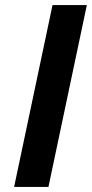

<svg xmlns="http://www.w3.org/2000/svg" viewBox="-20 -735 361 755"><path d="M35.5 0 186.5 -715H321.5L170.5 0Z"/></svg>

Font: Wix Madefor Text
Style: Italic
Weight: 400
Italic angle: -12°
Designer: Dalton Maag Ltd
Foundry: Dalton Maag Ltd
Version: Version 3.100